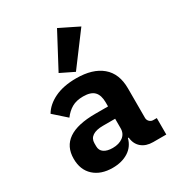

<svg xmlns="http://www.w3.org/2000/svg" viewBox="-197 -948 994 1081"><g transform="rotate(-30 300.0 -407.5)"><path d="M487 0Q441 0 412.5 -24Q384 -48 380 -91H375Q362 -41 320 -14.5Q278 12 218 12Q142 12 97 -29Q52 -70 52 -142Q52 -301 284 -301H367V-327Q367 -374 345 -397Q323 -420 273 -420Q229 -420 199.5 -403Q170 -386 147 -355L66 -427Q93 -473 150 -500.5Q207 -528 290 -528Q397 -528 456 -478.5Q515 -429 515 -333V-141Q515 -127 525 -117Q535 -107 549 -107H572V0ZM367 -159V-221H288Q244 -221 220.5 -205.5Q197 -190 197 -160V-140Q197 -113 217.5 -99Q238 -85 274 -85Q315 -85 341 -104.5Q367 -124 367 -159ZM308 -560 220 -603 339 -827 462 -766Z"/></g></svg>

Font: iA Writer Quattro V
Style: Regular
Weight: 400
Designer: Mike Abbink, Paul van der Laan, Pieter van Rosmalen, Oliver Reichenstein
Foundry: Information Architects Inc.
Version: Version 2.000